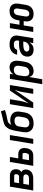

<svg xmlns="http://www.w3.org/2000/svg" viewBox="1670 -2445 980 4360"><g transform="rotate(-90 2160.0 -265.0)"><path d="M14 0H288Q314 0 340 -4Q366 -8 391.5 -18.5Q417 -29 438.5 -47.5Q460 -66 472.5 -91Q485 -116 489 -141Q493 -168 489 -194Q485 -220 469.5 -239.5Q454 -259 432 -272Q449 -281 463.5 -295Q478 -309 485 -327Q492 -345 495 -363Q501 -397 494.5 -430Q488 -463 466.5 -487Q445 -511 413 -520.5Q381 -530 346 -530H102ZM329 -322H180L199 -433H346Q360 -433 371 -425Q382 -417 384.5 -403.5Q387 -390 384 -376Q382 -362 375.5 -349Q369 -336 356 -329Q343 -322 329 -322ZM143 -97 164 -225H308Q328 -225 346.5 -219Q365 -213 373.5 -195Q382 -177 379 -158Q376 -143 367.5 -130Q359 -117 345 -109.5Q331 -102 316.5 -99.5Q302 -97 288 -97Z M1073 0H1186L1273 -530H1160ZM574 0H814Q844 0 873 -10.5Q902 -21 924.5 -44Q947 -67 958.5 -95.5Q970 -124 975 -153Q980 -188 977.5 -223Q975 -258 957.5 -286Q940 -314 908.5 -327Q877 -340 841 -340H743L775 -530H662ZM703 -97 727 -243H842Q853 -243 859 -233.5Q865 -224 866 -213Q867 -202 866.5 -191Q866 -180 864 -169Q861 -153 856.5 -138.5Q852 -124 841 -110.5Q830 -97 814 -97Z M1539 8Q1572 8 1606 1.5Q1640 -5 1671.5 -21.5Q1703 -38 1727.5 -65Q1752 -92 1765.5 -124Q1779 -156 1785 -189L1803 -299Q1809 -336 1806 -371.5Q1803 -407 1786 -437Q1769 -467 1741 -486.5Q1713 -506 1678 -514.5Q1643 -523 1607 -523Q1581 -523 1554.5 -517.5Q1528 -512 1505 -497Q1515 -522 1533.5 -544.5Q1552 -567 1578.5 -576Q1605 -585 1631.5 -589.5Q1658 -594 1685 -600Q1712 -606 1738.5 -612.5Q1765 -619 1791 -626.5Q1817 -634 1843 -643L1811 -735Q1775 -725 1739.5 -715.5Q1704 -706 1668 -697.5Q1632 -689 1596 -681.5Q1560 -674 1524.5 -660.5Q1489 -647 1462 -619Q1435 -591 1417.5 -557Q1400 -523 1389.5 -488Q1379 -453 1372 -417.5Q1365 -382 1359 -347Q1359 -346 1359 -344.5Q1359 -343 1359 -342L1340 -231Q1334 -193 1336 -155Q1338 -117 1354.5 -85Q1371 -53 1399.5 -31Q1428 -9 1464.5 -0.5Q1501 8 1539 8ZM1541 -89Q1517 -89 1495.5 -97.5Q1474 -106 1462 -125Q1450 -144 1448.5 -167.5Q1447 -191 1451 -215L1470 -333Q1474 -354 1485.5 -373.5Q1497 -393 1517 -405Q1537 -417 1558.5 -421.5Q1580 -426 1601 -426Q1623 -426 1643.5 -419.5Q1664 -413 1677.5 -397Q1691 -381 1693.5 -359Q1696 -337 1693 -315L1674 -205Q1669 -174 1651.5 -145Q1634 -116 1603 -102.5Q1572 -89 1541 -89Z M1886 0H2011L2298 -422Q2288 -387 2276.5 -352.5Q2265 -318 2257 -283Q2249 -248 2244 -212L2209 0H2322L2409 -530H2284L1997 -108Q2007 -143 2018.5 -178Q2030 -213 2038 -248Q2046 -283 2052 -318L2087 -530H1974Z M2428 205H2541L2591 -97Q2598 -67 2615.5 -41Q2633 -15 2662.5 -3.5Q2692 8 2725 8Q2755 8 2786 0Q2817 -8 2844 -27Q2871 -46 2890.5 -72.5Q2910 -99 2921 -129Q2932 -159 2937 -189L2955 -299Q2961 -333 2961.5 -366.5Q2962 -400 2954.5 -431.5Q2947 -463 2928.5 -488.5Q2910 -514 2879.5 -526Q2849 -538 2815 -538Q2784 -538 2752.5 -529.5Q2721 -521 2694.5 -499.5Q2668 -478 2650 -451L2663 -530H2550ZM2695 -89Q2670 -89 2649 -100Q2628 -111 2619 -133Q2610 -155 2609.5 -179Q2609 -203 2613 -228L2631 -338Q2636 -366 2652.5 -392Q2669 -418 2697.5 -429.5Q2726 -441 2754 -441Q2778 -441 2799.5 -432.5Q2821 -424 2833 -405Q2845 -386 2847 -362.5Q2849 -339 2845 -315L2826 -205Q2821 -174 2804 -145.5Q2787 -117 2756.5 -103Q2726 -89 2695 -89Z M3216 8Q3247 8 3277.5 -2Q3308 -12 3332.5 -34.5Q3357 -57 3375 -85L3361 0H3474L3530 -342Q3536 -377 3531.5 -410.5Q3527 -444 3507.5 -470Q3488 -496 3459 -511.5Q3430 -527 3396.5 -532.5Q3363 -538 3328 -538Q3291 -538 3252.5 -529Q3214 -520 3180 -496.5Q3146 -473 3125 -438.5Q3104 -404 3097 -366H3208Q3213 -390 3233 -409.5Q3253 -429 3278.5 -435Q3304 -441 3328 -441Q3347 -441 3365.5 -437.5Q3384 -434 3398 -423Q3412 -412 3417.5 -394.5Q3423 -377 3420 -358L3414 -322H3331Q3303 -322 3275 -320Q3247 -318 3219 -311.5Q3191 -305 3163.5 -293Q3136 -281 3112 -262.5Q3088 -244 3074.5 -217Q3061 -190 3057 -162Q3051 -127 3058.5 -92.5Q3066 -58 3089.5 -34.5Q3113 -11 3146.5 -1.5Q3180 8 3216 8ZM3247 -89Q3226 -89 3206.5 -95.5Q3187 -102 3176.5 -120Q3166 -138 3170 -160Q3172 -175 3183.5 -187.5Q3195 -200 3209.5 -206.5Q3224 -213 3239.5 -216.5Q3255 -220 3270 -222Q3285 -224 3300.5 -225Q3316 -226 3331 -226H3398L3395 -211Q3391 -186 3379 -162Q3367 -138 3345.5 -120.5Q3324 -103 3298.5 -96Q3273 -89 3247 -89Z M4024 8Q4052 8 4081 2Q4110 -4 4136.5 -19.5Q4163 -35 4183 -58.5Q4203 -82 4213.5 -109.5Q4224 -137 4229 -166L4256 -328Q4261 -361 4260 -393.5Q4259 -426 4245.5 -454.5Q4232 -483 4208 -502.5Q4184 -522 4153 -530Q4122 -538 4089 -538Q4061 -538 4032 -532.5Q4003 -527 3976.5 -511Q3950 -495 3930.5 -471.5Q3911 -448 3900 -420.5Q3889 -393 3884 -365L3876 -313H3779L3815 -530H3702L3614 0H3727L3763 -217H3860L3857 -202Q3852 -169 3853.5 -136.5Q3855 -104 3868 -75.5Q3881 -47 3905 -27.5Q3929 -8 3960 0Q3991 8 4024 8ZM4026 -89Q4008 -89 3993.5 -97Q3979 -105 3972.5 -120Q3966 -135 3965.5 -152Q3965 -169 3968 -186L3995 -349Q3999 -372 4009.5 -394Q4020 -416 4042 -428.5Q4064 -441 4087 -441Q4105 -441 4119.5 -433.5Q4134 -426 4140.5 -410.5Q4147 -395 4147.5 -378Q4148 -361 4145 -344L4119 -181Q4115 -158 4104 -136Q4093 -114 4071 -101.5Q4049 -89 4026 -89Z"/></g></svg>

Font: Iosevka Sparkle SmBdObl
Style: Regular
Weight: 600
Italic angle: -9°
Designer: Belleve Invis
Foundry: Belleve Invis
Version: Version 4.5.0; ttfautohint (v1.8.3)